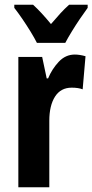

<svg xmlns="http://www.w3.org/2000/svg" viewBox="-20 -786 388 806"><path d="M294 -557Q314 -557 339 -550L327 -411Q309 -418 281 -418Q235 -418 211 -380.5Q187 -343 187 -279V0H57V-547H157L176 -457H182Q198 -496 226.5 -526.5Q255 -557 294 -557ZM135 -606Q125 -626 108.5 -653Q92 -680 73.5 -707Q55 -734 40 -753V-766H119Q153 -735 194 -685Q217 -712 234 -730.5Q251 -749 270 -766H348V-753Q334 -734 316 -707.5Q298 -681 281.5 -654Q265 -627 254 -606Z"/></svg>

Font: Noto Sans Arabic ExtCond
Style: Bold
Weight: 700
Width: 2
Designer: Monotype Design Team, Nadine Chahine, Nizar Qandah and Khaled Hosny
Foundry: Monotype Imaging Inc.
Version: Version 2.012; ttfautohint (v1.8.4.7-5d5b)